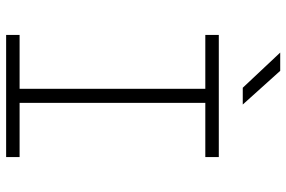

<svg xmlns="http://www.w3.org/2000/svg" viewBox="-174 -760 934 626"><g transform="rotate(90 293.0 -447.0)"><path d="M93.8 0H492.2V-43.9H315.4V-649.4H492.2V-693.4H93.8V-649.4H269.5V-43.9H93.8ZM266.1 -771.5H320.8L210.9 -893.6H151.4Z"/></g></svg>

Font: Cascadia Mono PL ExtraLight
Style: Regular
Weight: 200
Monospace: yes
Designer: Aaron Bell
Foundry: Saja Typeworks
Version: Version 2404.023